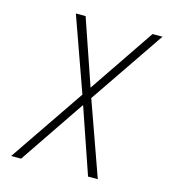

<svg xmlns="http://www.w3.org/2000/svg" viewBox="-109 -825 819 914"><g transform="rotate(15 300.0 -367.5)"><path d="M30 0 282 -370 152 -735H200L311 -412L530 -735H579L327 -365L457 0H409L298 -323L79 0Z"/></g></svg>

Font: Iosevka SS04 XLt Ex
Style: Italic
Weight: 200
Width: 7
Italic angle: -9°
Monospace: yes
Designer: Belleve Invis
Foundry: Belleve Invis
Version: Version 19.0.0; ttfautohint (v1.8.4)